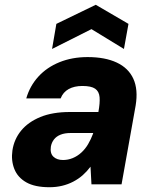

<svg xmlns="http://www.w3.org/2000/svg" viewBox="-20 -772 643 804"><path d="M187 12Q126 12 90 -8.5Q54 -29 40 -64.5Q26 -100 32 -142Q39 -189 68.5 -225Q98 -261 149 -282Q200 -303 273 -303H392Q399 -341 397 -365Q395 -389 378.5 -400.5Q362 -412 325 -412Q291 -412 267.5 -399Q244 -386 234 -360H90Q105 -412 140.5 -451Q176 -490 229 -511.5Q282 -533 347 -533Q420 -533 469 -510Q518 -487 538.5 -442Q559 -397 548 -330L489 0H363L359 -74Q344 -54 326.5 -38.5Q309 -23 287 -11.5Q265 0 240 6Q215 12 187 12ZM244 -102Q265 -102 284.5 -110Q304 -118 320.5 -133Q337 -148 349 -168.5Q361 -189 370 -213V-215H275Q251 -215 233.5 -208Q216 -201 206 -188Q196 -175 193 -158Q189 -130 203.5 -116Q218 -102 244 -102ZM198 -567 216 -672 381 -752 518 -672 499 -567 363 -650Z"/></svg>

Font: DM Sans 10pt Black
Style: Italic
Weight: 900
Italic angle: -10°
Version: Version 4.004;gftools[0.9.30]